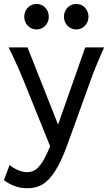

<svg xmlns="http://www.w3.org/2000/svg" viewBox="-30 -743 567 992"><path d="M437 -324.7C453.1 -370.1 474.1 -422.4 507.8 -498H410.2C410.2 -498 319.8 -239.7 270 -99.1L112.3 -498H14.6C52.2 -421.9 74.7 -369.1 92.8 -324.7L229 12.7C183.6 125.5 149.4 146.5 109.9 146.5C77.6 146.5 40 127 19.5 109.9L-9.8 188C25.9 214.4 65.4 229.5 109.9 229.5C192.9 229.5 252 187 319.8 0ZM300.3 -656.7C300.3 -620.6 327.6 -590.8 363.8 -590.8C400.4 -590.8 427.2 -620.6 427.2 -656.7C427.2 -692.9 400.4 -722.7 363.8 -722.7C327.6 -722.7 300.3 -692.9 300.3 -656.7ZM95.2 -656.7C95.2 -620.6 122.6 -590.8 158.7 -590.8C195.3 -590.8 222.2 -620.6 222.2 -656.7C222.2 -692.9 195.3 -722.7 158.7 -722.7C122.6 -722.7 95.2 -692.9 95.2 -656.7Z"/></svg>

Font: Andika
Style: Regular
Weight: 400
Designer: Victor Gaultney, Annie Olsen, Julie Remington, Don Collingsworth, Eric Hays
Foundry: SIL International
Version: Version 1.000